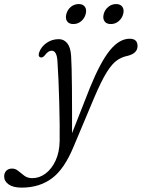

<svg xmlns="http://www.w3.org/2000/svg" viewBox="-129 -652 680 922"><path d="M303 -231Q353 -354 398.5 -410Q444 -466 493.5 -466Q531.5 -466 531.5 -431Q531.5 -396 484.5 -384Q457.5 -379 433.8 -363Q410 -347 384 -305.8Q358 -264.5 324 -184.5L226 48.5Q180.5 160 120.2 204.5Q60 249 -25 249Q-65.5 249 -87.2 233.8Q-109 218.5 -109 195Q-109 178.5 -98.8 168Q-88.5 157.5 -71 157.5Q-54.5 157.5 -41 169Q-27.5 180.5 -12 192Q3.5 203.5 26 203.5Q60.5 203.5 90 181.2Q119.5 159 138 119Q156.5 79 157.5 25Q158 -6.5 157.5 -55.5Q157 -104.5 155.5 -160Q154 -215.5 151.8 -267.2Q149.5 -319 147 -355.5Q144.5 -408.5 119 -408.5Q103 -408.5 88 -388.5Q76.5 -373.5 65.5 -376.5Q52 -380.5 59.5 -401.5Q69 -428 94.8 -446Q120.5 -464 153.5 -464Q178 -464 194 -444.2Q210 -424.5 212.5 -383.5Q214 -363 215 -321.8Q216 -280.5 216.5 -227.5Q217 -174.5 217 -118.2Q217 -62 217 -12.5ZM223.5 -536.5Q202 -536.5 193 -550Q184 -563.5 189.5 -584.5Q195 -605.5 211.2 -619Q227.5 -632.5 249 -632.5Q270 -632.5 279 -619Q288 -605.5 282.5 -584.5Q277 -564 260.8 -550.2Q244.5 -536.5 223.5 -536.5ZM403 -536.5Q382 -536.5 372.8 -550Q363.5 -563.5 369 -584.5Q374.5 -605.5 391 -619Q407.5 -632.5 428.5 -632.5Q449.5 -632.5 458.8 -619Q468 -605.5 462.5 -584.5Q457 -564 440.8 -550.2Q424.5 -536.5 403 -536.5Z"/></svg>

Font: Fraunces 9pt Soft Light
Style: Italic
Weight: 300
Italic angle: -16°
Version: Version 1.000;[0bf87f6ff]